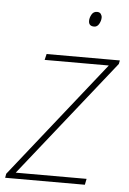

<svg xmlns="http://www.w3.org/2000/svg" viewBox="-65 -760 538 799"><g transform="rotate(5 203.5 -360.5)"><path d="M-13 0 -10 -17 376 -503H108L114 -528H420L417 -513L29 -25H325L320 0ZM301 -659Q278 -659 278 -681Q278 -694 285.5 -707.5Q293 -721 308 -721Q319 -721 324 -714Q329 -707 329 -699Q329 -686 321.5 -672.5Q314 -659 301 -659Z"/></g></svg>

Font: Noto Sans Disp Thin
Style: Italic
Weight: 100
Italic angle: -12°
Designer: Monotype Design Team
Foundry: Monotype Imaging Inc.
Version: Version 2.000;GOOG;noto-source:20170915:90ef993387c0